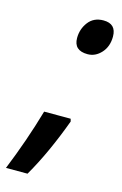

<svg xmlns="http://www.w3.org/2000/svg" viewBox="-162 -598 499 783"><g transform="rotate(15 87.5 -207.0)"><path d="M229 -495Q229 -549 175 -549Q134 -549 111.5 -519.5Q89 -490 89 -452Q89 -399 147 -399Q180 -399 204.5 -426Q229 -453 229 -495ZM37 135Q69 80 98 16Q127 -48 152 -116L149 -127H37Q18 -61 -5 5Q-28 71 -54 135Z"/></g></svg>

Font: Noto Sans Display Condensed
Style: Bold Italic
Weight: 700
Width: 3
Designer: Monotype Design team
Foundry: Monotype Imaging Inc.
Version: 1.000